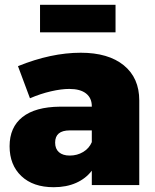

<svg xmlns="http://www.w3.org/2000/svg" viewBox="-20 -772 647 801"><path d="M561 -353V0H363V-60Q338 -27 297.5 -9Q257 9 204 9Q118 9 69 -37.5Q20 -84 20 -162Q20 -241 73.5 -283.5Q127 -326 230 -327H363V-329Q363 -363 339 -382Q315 -401 269 -401Q236 -401 192.5 -391Q149 -381 105 -362L55 -496Q193 -552 317 -552Q432 -552 496.5 -499.5Q561 -447 561 -353ZM363 -179V-228H271Q210 -228 210 -177Q210 -151 226 -137Q242 -123 271 -123Q302 -123 327 -138Q352 -153 363 -179ZM147 -752H462V-637H147Z"/></svg>

Font: #9Slide03 Montserrat ExtraBold
Style: Regular
Weight: 800
Designer: Julieta Ulanovsky
Foundry: Julieta Ulanovsky
Version: Version 6.001